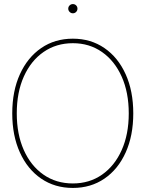

<svg xmlns="http://www.w3.org/2000/svg" viewBox="-20 -928 725 956"><path d="M342.8 7.8Q252.9 7.8 184.8 -38.8Q116.7 -85.4 78.9 -169.2Q41 -252.9 41 -363.3Q41 -474.6 79.1 -558.3Q117.2 -642.1 185.1 -688.7Q252.9 -735.4 342.8 -735.4Q432.1 -735.4 500 -688.7Q567.9 -642.1 605.7 -558.3Q643.6 -474.6 643.6 -363.3Q643.6 -252.4 605.7 -168.7Q567.9 -85 500 -38.6Q432.1 7.8 342.8 7.8ZM342.8 -14.6Q425.3 -14.6 488 -58.3Q550.8 -102.1 585.9 -180.7Q621.1 -259.3 621.1 -363.3Q621.1 -467.8 585.9 -546.4Q550.8 -625 488 -668.9Q425.3 -712.9 342.8 -712.9Q260.3 -712.9 197.3 -669.4Q134.3 -626 98.9 -547.4Q63.5 -468.8 63.5 -363.3Q63.5 -259.8 98.4 -181.2Q133.3 -102.5 196.3 -58.6Q259.3 -14.6 342.8 -14.6ZM342.8 -861.8Q333.5 -861.8 326.7 -868.7Q319.8 -875.5 319.8 -884.8Q319.8 -894.5 326.7 -901.1Q333.5 -907.7 342.8 -907.7Q352.5 -907.7 359.1 -901.1Q365.7 -894.5 365.7 -884.8Q365.7 -875.5 359.1 -868.7Q352.5 -861.8 342.8 -861.8Z"/></svg>

Font: Inter Display Thin
Style: Regular
Weight: 100
Designer: Rasmus Andersson
Foundry: rsms
Version: Version 4.000;git-a52131595